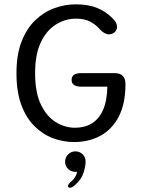

<svg xmlns="http://www.w3.org/2000/svg" viewBox="-20 -645 659 886"><path d="M322 10.5Q272 10.5 224.5 -7.2Q177 -25 138.8 -63Q100.5 -101 78.2 -161.5Q56 -222 56 -307.5Q56 -393 79.5 -453.2Q103 -513.5 142.5 -551.5Q182 -589.5 230.8 -607.2Q279.5 -625 330 -625Q388.5 -625 429 -608Q469.5 -591 498 -562Q509.5 -551.5 514.8 -541.2Q520 -531 520 -521Q520 -505.5 508.5 -496Q497 -486.5 483 -486.5Q472.5 -486.5 461.8 -492.5Q451 -498.5 442 -508.5Q424.5 -529.5 398 -544.2Q371.5 -559 330 -559Q283 -559 239.8 -533Q196.5 -507 169.2 -451.5Q142 -396 142 -307.5Q142 -217.5 169 -162Q196 -106.5 238.2 -81Q280.5 -55.5 326 -55.5Q370.5 -55.5 403.5 -75.5Q436.5 -95.5 455.2 -137.2Q474 -179 475.5 -245H355Q333.5 -245 322 -252.5Q310.5 -260 310.5 -276Q310.5 -292.5 321.8 -300Q333 -307.5 354.5 -307.5H508.5Q535 -307.5 547 -294.5Q559 -281.5 559 -257Q559 -166 527.8 -106.5Q496.5 -47 442.8 -18.2Q389 10.5 322 10.5ZM328 53.5Q347 53.5 361 66.5Q375 79.5 375 101Q375 121 365.5 152Q356 183 326 209Q319 215.5 313 218.5Q307 221.5 302 221.5Q298 221.5 295.8 218.8Q293.5 216 293.5 213.5Q293.5 209.5 298 203.5Q302.5 197.5 311 190.5Q321 182 327.2 170.8Q333.5 159.5 336 147.5Q335 148 332.2 148Q329.5 148 328 148Q308 148 294.2 134.5Q280.5 121 280.5 101Q280.5 81.5 294.2 67.5Q308 53.5 328 53.5Z"/></svg>

Font: Sono Monospace
Style: Regular
Weight: 400
Designer: Tyler Finck
Foundry: Tyler Finck
Version: Version 2.112